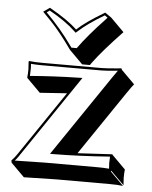

<svg xmlns="http://www.w3.org/2000/svg" viewBox="-52 -708 644 812"><g transform="rotate(5 270.0 -302.0)"><path d="M100.1 -645 127 -664.1Q205.6 -620.1 245.1 -582Q283.7 -617.7 356.4 -660.6Q359.9 -662.6 361.8 -664.1L389.2 -645L445.8 -588.4Q361.8 -500 324.7 -449.2Q320.8 -443.8 316.4 -437.5H283.7L227.1 -494.1Q177.2 -564.9 135.7 -608.4Q119.6 -625.5 100.1 -645ZM296.9 -61.5 443.8 -69.8 445.8 -66.9 502.4 -10.3Q500.5 5.4 500.5 24.4Q500.5 32.2 502.4 56.6L445.8 0L443.8 2.9L500.5 59.6Q477.1 56.6 444.3 56.6H218.8L79.6 59.6L22.9 2.9L21 -6.8Q34.7 -21 42 -32.2L230.5 -310.1L115.7 -302.2L59.1 -358.9L57.1 -361.8Q59.1 -377.4 59.1 -397Q59.1 -404.3 57.1 -429.2L59.1 -432.1Q82 -429.2 115.2 -429.2H367.2Q387.7 -429.2 434.1 -433.6Q446.3 -435.1 448.2 -435.1Q450.7 -434.6 451.7 -434.1Q452.6 -431.6 453.1 -429.2L509.8 -372.6Q501.5 -362.8 479.5 -330.6ZM271 -379.9 290 -380.4 50.3 -26.4Q42.5 -14.6 35.2 -7.3Q136.2 -9.8 162.1 -9.8H388.2Q414.6 -9.8 435.5 -7.8Q434.1 -24.4 434.1 -32.2Q434.1 -43.9 435.1 -59.1Q307.6 -49.8 200.2 -48.8H181.2L414.6 -392.6Q430.2 -415.5 436.5 -423.8Q388.2 -418.9 367.2 -418.9H115.2Q88.9 -418.9 67.9 -420.9Q69.3 -404.3 68.8 -397Q68.8 -385.3 67.9 -369.6Q171.4 -377.9 271 -379.9ZM115.2 -643.6Q178.7 -579.6 225.6 -513.2Q228.5 -509.3 232.4 -503.9H254.9Q294.4 -559.6 366.2 -635.3Q370.6 -639.6 373.5 -643.6L361.3 -652.3Q289.1 -609.4 252 -574.7L244.6 -568.4L237.8 -574.7Q198.2 -612.8 127.4 -652.3Z"/></g></svg>

Font: Linux Biolinum Shadow O
Style: Bold
Weight: 700
Designer: Philipp H. Poll
Foundry: Philipp H. Poll
Version: Version 0.9.2